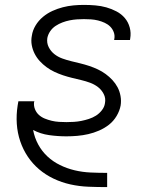

<svg xmlns="http://www.w3.org/2000/svg" viewBox="-20 -548 640 783"><path d="M416 215Q378 215 340.5 213.5Q303 212 267 204Q231 196 198.5 180.5Q166 165 139.5 142.5Q113 120 93.5 91Q74 62 62.5 28Q51 -6 48.5 -43Q46 -80 52 -118Q53 -122 53.5 -126.5Q54 -131 55 -135Q55 -135 55 -135Q55 -135 55 -135Q55 -135 55 -135Q55 -135 55 -135H120Q120 -134 120 -133.5Q120 -133 119 -132Q117 -117 122.5 -103Q128 -89 138.5 -79.5Q149 -70 162.5 -64.5Q176 -59 190.5 -55.5Q205 -52 220.5 -51Q236 -50 251 -50Q266 -50 281.5 -51Q297 -52 312 -55Q327 -58 342.5 -63Q358 -68 371.5 -76.5Q385 -85 395.5 -98.5Q406 -112 408 -127Q412 -147 403 -164.5Q394 -182 379.5 -193Q365 -204 347.5 -210.5Q330 -217 311 -221.5Q292 -226 273.5 -230.5Q255 -235 237 -241Q219 -247 202 -255Q185 -263 170 -274Q155 -285 142.5 -298.5Q130 -312 121.5 -328.5Q113 -345 109.5 -364Q106 -383 110 -403Q113 -424 125 -444Q137 -464 155 -479Q173 -494 194 -503.5Q215 -513 236.5 -518.5Q258 -524 279.5 -526Q301 -528 322 -528Q346 -528 369 -526Q392 -524 413.5 -518Q435 -512 455 -501.5Q475 -491 489 -474.5Q503 -458 509 -436Q515 -414 511 -391Q511 -389 510.5 -387.5Q510 -386 510 -385H445Q446 -386 446 -386.5Q446 -387 446 -388Q449 -403 444 -416.5Q439 -430 429.5 -439.5Q420 -449 407 -455Q394 -461 380 -464.5Q366 -468 351.5 -469Q337 -470 322 -470Q308 -470 293.5 -469Q279 -468 264 -465Q249 -462 234.5 -456.5Q220 -451 207 -442.5Q194 -434 185 -421Q176 -408 173 -393Q170 -373 178.5 -356Q187 -339 201.5 -327.5Q216 -316 234 -309.5Q252 -303 270.5 -298.5Q289 -294 307.5 -289.5Q326 -285 344 -279Q362 -273 379 -265Q396 -257 411 -246Q426 -235 438.5 -221.5Q451 -208 459.5 -192Q468 -176 471.5 -156.5Q475 -137 472 -118Q468 -96 455.5 -75Q443 -54 424.5 -39.5Q406 -25 384 -15.5Q362 -6 340 -1Q318 4 295.5 6Q273 8 251 8Q215 8 180 3Q145 -2 115 -18Q121 14 136 41.5Q151 69 173.5 90Q196 111 224.5 125Q253 139 284.5 146.5Q316 154 349 155.5Q382 157 416 157H417V215Z"/></svg>

Font: Iosevka SS04 Light Extended
Style: Italic
Weight: 300
Width: 7
Italic angle: -9°
Monospace: yes
Designer: Belleve Invis
Foundry: Belleve Invis
Version: Version 19.0.0; ttfautohint (v1.8.4)